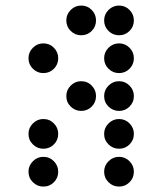

<svg xmlns="http://www.w3.org/2000/svg" viewBox="-20 -689 587 694"><path d="M356.4 -615.2Q356.4 -637.2 372.3 -653.1Q388.2 -668.9 410.2 -668.9Q432.6 -668.9 448.2 -653.1Q463.9 -637.2 463.9 -615.2Q463.9 -592.8 448.2 -577.1Q432.6 -561.5 410.2 -561.5Q388.2 -561.5 372.3 -577.1Q356.4 -592.8 356.4 -615.2ZM219.7 -615.2Q219.7 -637.2 235.6 -653.1Q251.5 -668.9 273.4 -668.9Q295.9 -668.9 311.5 -653.1Q327.1 -637.2 327.1 -615.2Q327.1 -592.8 311.5 -577.1Q295.9 -561.5 273.4 -561.5Q251.5 -561.5 235.6 -577.1Q219.7 -592.8 219.7 -615.2ZM356.4 -478.5Q356.4 -500.5 372.3 -516.4Q388.2 -532.2 410.2 -532.2Q432.6 -532.2 448.2 -516.4Q463.9 -500.5 463.9 -478.5Q463.9 -456.1 448.2 -440.4Q432.6 -424.8 410.2 -424.8Q388.2 -424.8 372.3 -440.4Q356.4 -456.1 356.4 -478.5ZM83 -478.5Q83 -500.5 98.9 -516.4Q114.7 -532.2 136.7 -532.2Q159.2 -532.2 174.8 -516.4Q190.4 -500.5 190.4 -478.5Q190.4 -456.1 174.8 -440.4Q159.2 -424.8 136.7 -424.8Q114.7 -424.8 98.9 -440.4Q83 -456.1 83 -478.5ZM356.4 -341.8Q356.4 -363.8 372.3 -379.6Q388.2 -395.5 410.2 -395.5Q432.6 -395.5 448.2 -379.6Q463.9 -363.8 463.9 -341.8Q463.9 -319.3 448.2 -303.7Q432.6 -288.1 410.2 -288.1Q388.2 -288.1 372.3 -303.7Q356.4 -319.3 356.4 -341.8ZM219.7 -341.8Q219.7 -363.8 235.6 -379.6Q251.5 -395.5 273.4 -395.5Q295.9 -395.5 311.5 -379.6Q327.1 -363.8 327.1 -341.8Q327.1 -319.3 311.5 -303.7Q295.9 -288.1 273.4 -288.1Q251.5 -288.1 235.6 -303.7Q219.7 -319.3 219.7 -341.8ZM356.4 -205.1Q356.4 -227.1 372.3 -242.9Q388.2 -258.8 410.2 -258.8Q432.6 -258.8 448.2 -242.9Q463.9 -227.1 463.9 -205.1Q463.9 -182.6 448.2 -167Q432.6 -151.4 410.2 -151.4Q388.2 -151.4 372.3 -167Q356.4 -182.6 356.4 -205.1ZM83 -205.1Q83 -227.1 98.9 -242.9Q114.7 -258.8 136.7 -258.8Q159.2 -258.8 174.8 -242.9Q190.4 -227.1 190.4 -205.1Q190.4 -182.6 174.8 -167Q159.2 -151.4 136.7 -151.4Q114.7 -151.4 98.9 -167Q83 -182.6 83 -205.1ZM356.4 -68.4Q356.4 -90.3 372.3 -106.2Q388.2 -122.1 410.2 -122.1Q432.6 -122.1 448.2 -106.2Q463.9 -90.3 463.9 -68.4Q463.9 -45.9 448.2 -30.3Q432.6 -14.6 410.2 -14.6Q388.2 -14.6 372.3 -30.3Q356.4 -45.9 356.4 -68.4ZM83 -68.4Q83 -90.3 98.9 -106.2Q114.7 -122.1 136.7 -122.1Q159.2 -122.1 174.8 -106.2Q190.4 -90.3 190.4 -68.4Q190.4 -45.9 174.8 -30.3Q159.2 -14.6 136.7 -14.6Q114.7 -14.6 98.9 -30.3Q83 -45.9 83 -68.4Z"/></svg>

Font: DatDot
Style: Regular
Weight: 400
Designer: GGBot
Version: 1.00